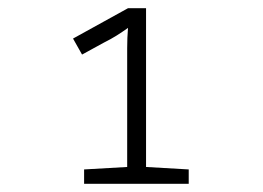

<svg xmlns="http://www.w3.org/2000/svg" viewBox="-20 -864 640 468"><path d="M185 -416V-451L290 -457V-694Q290 -721 290 -746.5Q290 -772 292 -796Q278 -786 264.5 -777.5Q251 -769 233 -760L180 -731L158 -770L292 -844H336V-457L440 -451V-416Z"/></svg>

Font: Noto Sans Mono Light
Style: Regular
Weight: 300
Designer: Monotype Design Team
Foundry: Monotype Imaging Inc.
Version: Version 2.014; ttfautohint (v1.8.4.7-5d5b)